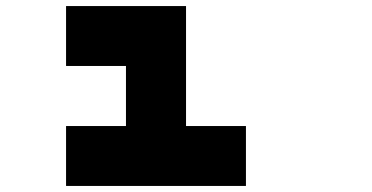

<svg xmlns="http://www.w3.org/2000/svg" viewBox="-20 -820 1240 640"><path d="M200.2 -200.2V-399.9H399.9V-600.1H200.2V-799.8H600.1V-399.9H799.8V-200.2Z"/></svg>

Font: QuinqueFive
Style: Regular
Weight: 400
Monospace: yes
Designer: GGBotNet
Foundry: GGBotNet
Version: 1.1